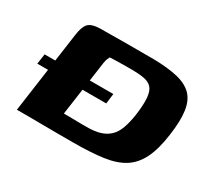

<svg xmlns="http://www.w3.org/2000/svg" viewBox="-98 -625 865 789"><g transform="rotate(30 334.5 -230.0)"><path d="M314 1Q277 1 241 1Q205 1 171 0.5Q137 0 105.5 0Q74 0 48 0L102 -386Q107 -425 121.5 -442Q136 -459 178 -460Q204 -460 234.5 -460.5Q265 -461 298 -461Q331 -461 364.5 -461Q398 -461 430 -461Q499 -460 545 -449Q591 -438 616 -412.5Q641 -387 647.5 -341.5Q654 -296 644 -226Q634 -152 611.5 -107Q589 -62 551.5 -38.5Q514 -15 456 -7Q398 1 314 1ZM332 -82Q369 -82 395 -90Q421 -98 438.5 -115Q456 -132 466 -159.5Q476 -187 482 -226Q489 -278 486.5 -309Q484 -340 471 -355Q458 -370 433 -374.5Q408 -379 370 -379Q360 -379 347 -379Q334 -379 320 -378.5Q306 -378 293.5 -378Q281 -378 271 -377Q268 -372 265 -364.5Q262 -357 260 -344L223 -83Q232 -83 246 -83Q260 -83 275.5 -82.5Q291 -82 306 -82Q321 -82 332 -82ZM33 -254H359L353 -206H26Z"/></g></svg>

Font: Genos Thin
Style: Bold Italic
Weight: 700
Italic angle: -8°
Version: Version 1.010